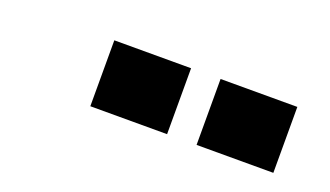

<svg xmlns="http://www.w3.org/2000/svg" viewBox="-32 -912 714 416"><g transform="rotate(20 325.0 -704.0)"><path d="M426 -628V-780H603V-628ZM181 -628V-780H358V-628Z"/></g></svg>

Font: Azeret Mono Thin ExtraBold
Style: Regular
Weight: 800
Version: Version 1.002